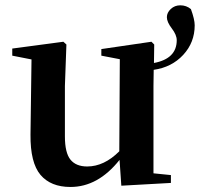

<svg xmlns="http://www.w3.org/2000/svg" viewBox="-20 -706 771 741"><path d="M573.2 -436.5 572.3 -374V-37.1L639.6 -30.3V0L448.2 10.7L441.4 -88.9Q358.4 15.6 252 15.6Q175.8 15.6 136.2 -31.2Q96.7 -78.1 97.7 -186.5L101.6 -476.6L27.3 -491.2V-518.6L224.6 -544.9L236.3 -534.2L230.5 -374V-179.7Q230.5 -116.2 252 -89.8Q273.4 -63.5 316.4 -63.5Q381.8 -63.5 440.4 -122.1L442.4 -477.5L371.1 -491.2V-516.6L564.5 -544.9L575.2 -534.2L574.2 -462.9Q662.1 -479.5 662.1 -550.8Q662.1 -571.3 643.1 -596.2Q624 -621.1 624 -639.6Q624 -657.2 639.2 -671.4Q654.3 -685.5 675.8 -685.5Q699.2 -685.5 716.8 -670.9Q731.4 -630.9 731.4 -608.4Q731.4 -542 687 -494.1Q642.6 -446.3 573.2 -436.5Z"/></svg>

Font: GenYoMin TW TTF Bold
Style: Regular
Weight: 700
Version: Version 1.300